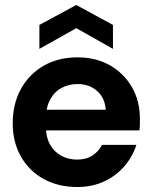

<svg xmlns="http://www.w3.org/2000/svg" viewBox="-20 -738 607 770"><path d="M290 12Q214 12 155.5 -20Q97 -52 64 -110Q31 -168 31 -243Q31 -321 63.5 -380.5Q96 -440 154.5 -474Q213 -508 291 -508Q365 -508 421 -476Q477 -444 509 -388.5Q541 -333 541 -263Q541 -253 541 -240.5Q541 -228 539 -215H127V-298H404Q401 -345 369.5 -373Q338 -401 291 -401Q256 -401 227 -385.5Q198 -370 181 -338.5Q164 -307 164 -259V-230Q164 -189 180 -159.5Q196 -130 224.5 -114Q253 -98 289 -98Q326 -98 351 -114.5Q376 -131 389 -157H527Q512 -110 479 -71.5Q446 -33 398 -10.5Q350 12 290 12ZM138 -542V-638L286 -718L433 -638V-542L286 -625Z"/></svg>

Font: DM Sans 9pt 36pt
Style: Bold
Weight: 700
Version: Version 4.004;gftools[0.9.30]